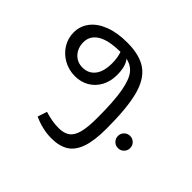

<svg xmlns="http://www.w3.org/2000/svg" viewBox="-175 -792 1223 1223"><g transform="rotate(-45 437.0 -180.0)"><path d="M819 -281Q819 -166 773 -102.5Q727 -39 623.5 -12.5Q520 14 337 14Q230 14 166 -8Q102 -30 73.5 -75Q45 -120 45 -192Q45 -230 54.5 -272Q64 -314 82 -351L145 -330Q124 -264 124 -205Q124 -157 144.5 -129Q165 -101 213 -88.5Q261 -76 345 -76Q494 -76 577.5 -91Q661 -106 697 -135Q733 -164 742 -211Q705 -180 627 -180Q569 -180 524.5 -204Q480 -228 455.5 -270Q431 -312 431 -365Q431 -420 456.5 -466.5Q482 -513 526 -540.5Q570 -568 623 -568Q679 -568 723.5 -534.5Q768 -501 793.5 -436Q819 -371 819 -281ZM658 -255Q706 -255 746 -269Q745 -377 712.5 -428.5Q680 -480 623 -480Q571 -480 537.5 -449Q504 -418 504 -370Q504 -317 543 -286Q582 -255 658 -255ZM301 153Q301 130 317 114Q333 98 356 98Q379 98 395 114Q411 130 411 153Q411 176 395 192Q379 208 356 208Q333 208 317 192Q301 176 301 153Z"/></g></svg>

Font: FiraGOUPP
Style: Medium
Weight: 400
Designer: bBox Type
Foundry: bBox Type GmbH
Version: Version 1.001